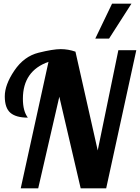

<svg xmlns="http://www.w3.org/2000/svg" viewBox="-20 -1020 758 1040"><path d="M104 -484.9Q104 -418 130.9 -382.8Q66.9 -382.8 36.4 -408.9Q5.9 -435.1 5.9 -498Q5.9 -561 57.9 -637.9Q109.9 -714.8 188.7 -734.4Q267.6 -753.9 308.6 -753.9Q349.6 -753.9 388.7 -740.2L509.3 -205.1L621.1 -748H718.3L555.2 0H417L301.3 -496.1L187 0H92.3L242.7 -685.1Q104 -636.2 104 -484.9ZM496.1 -811 586.9 -1000H691.9L570.8 -811Z"/></svg>

Font: Lobster-Regular
Style: Regular
Weight: 400
Designer: Pablo Impallari
Foundry: Pablo Impallari
Version: Version 1.007; ttfautohint (v1.1) -l 8 -r 50 -G 50 -x 14 -D 